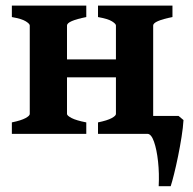

<svg xmlns="http://www.w3.org/2000/svg" viewBox="-20 -474 685 680"><path d="M146 -200.2V-263.7H450.2V-200.2ZM22 0V-40.5Q55.2 -47.4 70.3 -55.7Q85.4 -64 85.4 -70.3V-383.8Q85.4 -389.6 71.5 -398.4Q57.6 -407.2 22 -413.6V-454.1H285.6V-413.6Q217.3 -399.9 217.3 -383.8V-70.3Q217.3 -64.5 233.6 -55.9Q250 -47.4 285.6 -40.5V0ZM327.1 0V-40.5Q360.4 -47.4 375.5 -55.7Q390.6 -64 390.6 -70.3V-383.8Q390.6 -389.6 376.7 -398.4Q362.8 -407.2 327.1 -413.6V-454.1H590.8V-413.6Q522.5 -399.9 522.5 -383.8V-55.7Q522.5 -46.4 590.8 -40.5V0ZM612.3 -63.5 629.9 -48.8Q628.4 -22.9 623 11Q617.7 44.9 610.6 79.6Q603.5 114.3 596.4 142.6Q589.4 170.9 584.5 185.5H542Q544.4 141.1 539.8 98.4Q535.2 55.7 525.4 27.8Q515.6 0 502 0L517.6 -63.5Z"/></svg>

Font: Gentium Book Plus
Style: Bold
Weight: 700
Designer: Victor Gaultney, Annie Olsen, Iska Routamaa, Becca Hirsbrunner
Foundry: SIL International
Version: Version 6.101